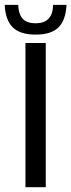

<svg xmlns="http://www.w3.org/2000/svg" viewBox="-51 -779 297 799"><path d="M54.9 0V-600H139.4V0ZM97.4 -635Q32.3 -635 1.9 -665.3Q-28.5 -695.6 -31.4 -758.8H24.8Q25.6 -722.9 42 -702.6Q58.5 -682.2 97.4 -682.2Q134 -682.2 151.7 -702Q169.5 -721.7 169.9 -758.8H225.8Q222.8 -695.6 192.6 -665.3Q162.4 -635 97.4 -635Z"/></svg>

Font: Big Shoulders Stencil Text SC Thin
Style: Regular
Weight: 100
Designer: Patric King
Foundry: XO Type Co
Version: Version 2.001